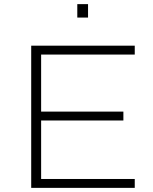

<svg xmlns="http://www.w3.org/2000/svg" viewBox="-20 -909 740 929"><path d="M131 0V-688H632V-645H179V-369H577V-326H179V-43H632V0ZM354 -824V-889H406V-824Z"/></svg>

Font: Saira Expanded ExtraLight
Style: Regular
Weight: 250
Width: 7
Designer: Hector Gatti with collaboration of the Omnibus-Type team
Foundry: Omnibus-Type
Version: Version 1.101